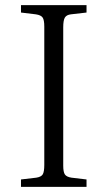

<svg xmlns="http://www.w3.org/2000/svg" viewBox="-20 -730 420 750"><path d="M62 0V-29L122 -36Q141 -39 147 -49Q153 -59 153 -86V-626Q153 -652 146.5 -661.5Q140 -671 120 -674L62 -681V-710H318V-681L257 -674Q240 -672 233.5 -661.5Q227 -651 227 -623V-83Q227 -58 233.5 -48.5Q240 -39 259 -36L318 -29V0Z"/></svg>

Font: Literata 36pt Light
Style: Regular
Weight: 300
Designer: Latin by Veronika Burian and Jose Scaglione. Greek by Irene Vlachou. Cyrillic by Vera Evstafieva.
Foundry: TypeTogether
Version: Version 3.002